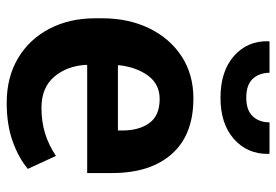

<svg xmlns="http://www.w3.org/2000/svg" viewBox="-144 -658 812 564"><g transform="rotate(90 262.0 -376.0)"><path d="M282.2 10.3Q206.5 10.3 150.6 -23.2Q94.7 -56.6 64.2 -115.5Q33.7 -174.3 33.7 -250V-270Q33.7 -347.7 63.2 -408.4Q92.8 -469.2 145.8 -503.7Q198.7 -538.1 269 -538.1Q376 -538.1 432.1 -474.9Q488.3 -411.6 488.3 -299.8V-226.1H171.4L170.4 -223.1Q173.8 -166 205.8 -128.9Q237.8 -91.8 296.4 -91.8Q337.4 -91.8 372.1 -102.5Q406.7 -113.3 438 -134.3L476.1 -51.8Q444.3 -24.9 395.5 -7.3Q346.7 10.3 282.2 10.3ZM172.9 -316.4H363.3V-329.1Q363.3 -378.9 341.3 -408.9Q319.3 -439 271 -439Q227.1 -439 202.1 -404.8Q177.2 -370.6 171.4 -318.8ZM267.1 -617.7Q189.5 -617.7 144.5 -657.2Q99.6 -696.8 101.1 -758.8L102.1 -761.7H193.8Q193.8 -731.9 211.4 -712.6Q229 -693.4 267.1 -693.4Q303.7 -693.4 321.5 -712.4Q339.4 -731.4 339.4 -761.7H431.2L432.1 -758.8Q433.1 -696.8 388.4 -657.2Q343.8 -617.7 267.1 -617.7Z"/></g></svg>

Font: Roboto Slab SemiBold
Style: Regular
Weight: 600
Designer: Google
Version: Version 2.001; ttfautohint (v1.8.3)